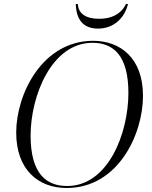

<svg xmlns="http://www.w3.org/2000/svg" viewBox="-20 -929 758 960"><path d="M470 -786C549 -786 603 -839 620 -909H610C585 -858 537 -835 476 -835C412 -835 372 -859 369 -909H359C361 -830 397 -786 470 -786ZM313 11C571 11 695 -258 695 -450C695 -641 579 -725 446 -725C191 -725 61 -458 61 -266C61 -81 171 11 313 11ZM316 1C215 1 133 -56 133 -251C133 -451 239 -715 442 -715C546 -715 622 -653 622 -464C622 -263 521 1 316 1Z"/></svg>

Font: Noto Serif Display Light
Style: Italic
Weight: 300
Italic angle: -12°
Designer: Monotype Design Team
Foundry: Monotype Imaging Inc.
Version: Version 2.009